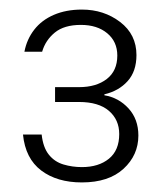

<svg xmlns="http://www.w3.org/2000/svg" viewBox="-20 -728 346 401"><path d="M151 -347Q99 -347 66 -372Q33 -397 28 -447H67Q70 -420 82 -405Q94 -390 112.5 -384.5Q131 -379 151 -379Q186 -379 207.5 -396.5Q229 -414 229 -448Q229 -478 207.5 -496.5Q186 -515 145 -515H95V-546H145Q181 -546 203 -563Q225 -580 225 -612Q225 -641 204 -658.5Q183 -676 149 -676Q114 -676 94.5 -660Q75 -644 68 -620H31Q36 -646 51.5 -666Q67 -686 92.5 -697Q118 -708 151 -708Q197 -708 231 -682Q265 -656 265 -613Q265 -579 246.5 -558.5Q228 -538 198 -531V-529Q228 -524 248.5 -501.5Q269 -479 269 -445Q269 -404 238 -375.5Q207 -347 151 -347Z"/></svg>

Font: DM Sans 20pt ExtraLight
Style: Regular
Weight: 250
Version: Version 4.004;gftools[0.9.30]